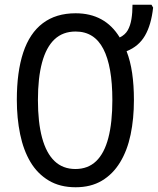

<svg xmlns="http://www.w3.org/2000/svg" viewBox="-20 -780 666 810"><path d="M545 -358Q545 -279 531 -212Q517 -145 486.5 -95Q456 -45 409.5 -17.5Q363 10 299 10Q233 10 185.5 -18.5Q138 -47 108.5 -96.5Q79 -146 65 -213.5Q51 -281 51 -359Q51 -477 78 -558.5Q105 -640 160.5 -682Q216 -724 299 -724Q361 -724 407.5 -698.5Q454 -673 485 -622Q508 -633 519 -652.5Q530 -672 534.5 -699.5Q539 -727 539 -760H619L626 -748Q618 -675 591.5 -629.5Q565 -584 514 -564Q530 -523 537.5 -471.5Q545 -420 545 -358ZM140 -358Q140 -264 157.5 -199Q175 -134 210 -100.5Q245 -67 298 -67Q351 -67 385.5 -100Q420 -133 437 -198Q454 -263 454 -358Q454 -500 416 -573.5Q378 -647 299 -647Q245 -647 210 -614Q175 -581 157.5 -516.5Q140 -452 140 -358Z"/></svg>

Font: Noto Sans Display Condensed
Style: Regular
Weight: 400
Width: 3
Designer: Monotype Design Team
Foundry: Monotype Imaging Inc.
Version: Version 2.003